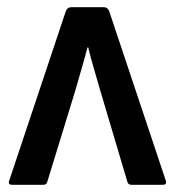

<svg xmlns="http://www.w3.org/2000/svg" viewBox="-20 -511 483 531"><path d="M13 0Q1 0 6 -13L161 -477Q165 -491 177 -491H267Q279 -491 283 -477L438 -13Q443 0 430 0H343Q334 0 332 -9L256 -265Q248 -294 239.5 -322Q231 -350 224 -380H222Q214 -349 205.5 -320.5Q197 -292 189 -263L111 -9Q109 0 100 0Z"/></svg>

Font: Sofia Sans Extra Cond
Style: Bold
Weight: 700
Width: 1
Designer: Botio Nikoltchev, Ani Petrova
Foundry: lettersoup
Version: Version 4.100; ttfautohint (v1.8.3)